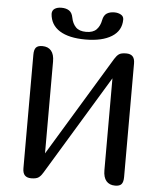

<svg xmlns="http://www.w3.org/2000/svg" viewBox="-60 -974 861 1026"><g transform="rotate(5 370.0 -461.0)"><path d="M640 -659V-50Q640 -23 630 -11.5Q620 0 596 0Q565 0 548.5 -19.5Q532 -39 532 -77V-570L208 -35L207 -34Q198 -18 185.5 -9Q173 0 146 0Q123 0 111.5 -12Q100 -24 100 -50V-659Q100 -686 110 -697.5Q120 -709 144 -709Q175 -709 191.5 -689.5Q208 -670 208 -632V-139L532 -674Q543 -692 555 -700.5Q567 -709 594 -709Q617 -709 628.5 -697Q640 -685 640 -659ZM512 -922Q532 -922 547 -913.5Q562 -905 562 -888Q562 -828 510.5 -796Q459 -764 370 -764Q281 -764 231.5 -795Q182 -826 178 -885Q178 -904 192 -913Q206 -922 228 -922Q253 -922 269 -911.5Q285 -901 290 -875Q296 -843 314.5 -824Q333 -805 370 -805Q407 -805 425.5 -824Q444 -843 450 -875Q455 -901 471 -911.5Q487 -922 512 -922Z"/></g></svg>

Font: Marmelad for Arash.Academy
Style: Regular
Weight: 400
Designer: Manvel Shmavonyan
Foundry: Cyreal
Version: Version 1.110;Glyphs 3.2 (3202)